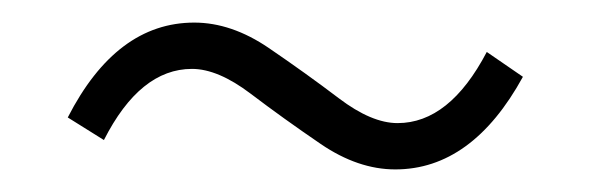

<svg xmlns="http://www.w3.org/2000/svg" viewBox="-20 -415 522 170"><path d="M330 -265Q297 -265 264 -287.5Q231 -310 202 -332Q173 -354 150 -354Q104 -354 72 -291L40 -311Q83 -395 152 -395Q185 -395 218 -372.5Q251 -350 280 -328Q309 -306 332 -306Q378 -306 411 -369L443 -347Q398 -265 330 -265Z"/></svg>

Font: Assistant Light
Style: Regular
Weight: 300
Designer: Hebrew By Ben Nathan, Latin by Paul Hunt
Version: Version 2.001;PS 002.001;hotconv 1.0.88;makeotf.lib2.5.64775